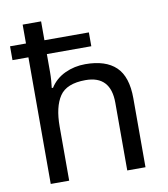

<svg xmlns="http://www.w3.org/2000/svg" viewBox="-84 -831 787 902"><g transform="rotate(-10 309.0 -380.0)"><path d="M173 -760V-670H385V-604H173V-517Q173 -498 171.5 -478.5Q170 -459 168 -443H174Q200 -484 245 -505Q290 -526 342 -526Q439 -526 488 -479Q537 -432 537 -329V0H450V-323Q450 -452 330 -452Q240 -452 206.5 -402Q173 -352 173 -258V0H85V-604H9V-670H85V-760Z"/></g></svg>

Font: Noto Sans Hatran
Style: Regular
Weight: 400
Designer: Monotype Design Team
Foundry: Monotype Imaging Inc.
Version: Version 2.001; ttfautohint (v1.8.4.7-5d5b)